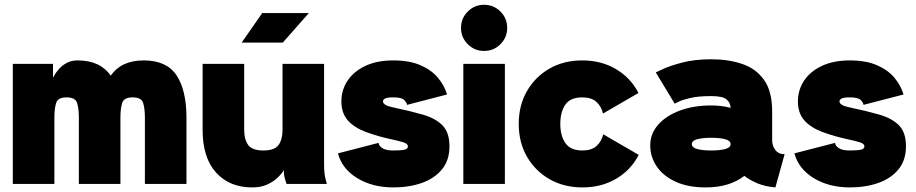

<svg xmlns="http://www.w3.org/2000/svg" viewBox="-20 -778 3876 812"><path d="M313.5 0V-279.3Q313.5 -319.8 305.9 -343Q298.3 -366.2 261.7 -366.2Q225.1 -366.2 217.5 -343Q210 -319.8 210 -279.3V0H34.2V-507.8H204.1V-449.2Q204.1 -449.2 210.2 -460.2Q216.3 -471.2 229 -485.8Q241.7 -500.5 261.5 -511.5Q281.2 -522.5 308.6 -522.5Q403.8 -522.5 448.2 -458Q492.7 -522.5 587.9 -522.5Q684.6 -522.5 726.6 -459.5Q768.6 -396.5 768.6 -279.3V0H592.8V-279.3Q592.8 -319.8 585.2 -343Q577.6 -366.2 541 -366.2Q504.4 -366.2 496.8 -343Q489.3 -319.8 489.3 -279.3V0Z M1012.7 -507.8V-228.5Q1012.7 -188.5 1029.5 -165Q1046.4 -141.6 1093.8 -141.6Q1141.6 -141.6 1158.2 -165Q1174.8 -188.5 1174.8 -228.5V-507.8H1350.6V-82Q1350.6 -44.9 1356.4 -22.5Q1362.3 0 1362.3 0H1191.9Q1191.9 0 1186 -18.3Q1180.2 -36.6 1180.2 -58.6Q1171.9 -43.9 1154.3 -26.9Q1136.7 -9.8 1110.1 2.4Q1083.5 14.6 1046.9 14.6Q950.2 14.6 893.6 -48.3Q836.9 -111.3 836.9 -228.5V-507.8ZM1175.8 -597.7H1002L1088.9 -722.7H1286.1Z M1643.1 -522.5Q1711.4 -522.5 1757.8 -502.4Q1804.2 -482.4 1831.8 -449.5Q1859.4 -416.5 1870.6 -378.4L1701.2 -334.5Q1701.2 -341.8 1690.4 -354Q1679.7 -366.2 1643.1 -366.2Q1617.7 -366.2 1608.6 -361.3Q1599.6 -356.4 1599.6 -349.1Q1599.6 -332.5 1643.1 -323.7Q1714.8 -308.6 1768.3 -293.2Q1821.8 -277.8 1851.3 -247.8Q1880.9 -217.8 1880.9 -159.2Q1880.9 -100.6 1849.4 -62Q1817.9 -23.4 1764.2 -4.4Q1710.4 14.6 1643.1 14.6Q1555.7 14.6 1491.2 -24.4Q1426.8 -63.5 1409.2 -129.4L1581.1 -173.8Q1581.1 -163.1 1595.7 -152.3Q1610.4 -141.6 1643.1 -141.6Q1676.3 -141.6 1690.7 -145Q1705.1 -148.4 1705.1 -159.2Q1705.1 -170.4 1684.8 -176.5Q1664.6 -182.6 1643.1 -187Q1574.7 -201.7 1525.6 -220.5Q1476.6 -239.3 1450.2 -269.8Q1423.8 -300.3 1423.8 -349.1Q1423.8 -397.9 1450.2 -437.3Q1476.6 -476.6 1525.6 -499.5Q1574.7 -522.5 1643.1 -522.5Z M1939.5 0V-507.8H2115.2V0ZM1929.7 -660.2Q1929.7 -700.7 1958.3 -729.2Q1986.8 -757.8 2027.3 -757.8Q2067.9 -757.8 2096.4 -729.2Q2125 -700.7 2125 -660.2Q2125 -619.6 2096.4 -591.1Q2067.9 -562.5 2027.3 -562.5Q1986.8 -562.5 1958.3 -591.1Q1929.7 -619.6 1929.7 -660.2Z M2349.6 -253.9Q2349.6 -203.6 2371.3 -172.6Q2393.1 -141.6 2443.4 -141.6Q2481.4 -141.6 2502.4 -160.2Q2523.4 -178.7 2531.2 -210L2681.2 -123Q2648.9 -59.6 2586.7 -22.5Q2524.4 14.6 2443.4 14.6Q2365.2 14.6 2304.4 -20Q2243.7 -54.7 2208.7 -115.2Q2173.8 -175.8 2173.8 -253.9Q2173.8 -332 2208.5 -392.6Q2243.2 -453.1 2303.7 -487.8Q2364.3 -522.5 2442.4 -522.5Q2523.4 -522.5 2585.7 -485.4Q2647.9 -448.2 2680.2 -384.8L2530.3 -297.9Q2522.5 -329.6 2501.5 -347.9Q2480.5 -366.2 2442.4 -366.2Q2392.1 -366.2 2370.8 -335.2Q2349.6 -304.2 2349.6 -253.9Z M2964.4 14.6Q2889.6 14.6 2837.2 -9.5Q2784.7 -33.7 2757.3 -74.2Q2730 -114.7 2730 -163.6Q2730 -212.4 2763.4 -250.5Q2796.9 -288.6 2855 -310.3Q2913.1 -332 2987.8 -332Q3032.7 -332 3069.8 -321.8Q3069.3 -343.8 3052.5 -357.7Q3035.6 -371.6 2987.8 -371.6Q2932.6 -371.6 2898.7 -363.5Q2864.7 -355.5 2849.1 -347.4Q2833.5 -339.4 2833.5 -339.4L2753.4 -471.7Q2753.4 -471.7 2783 -485.6Q2812.5 -499.5 2865.2 -513.4Q2918 -527.3 2987.8 -527.3Q3060.1 -527.3 3118.4 -507.8Q3176.8 -488.3 3211.2 -440.2Q3245.6 -392.1 3245.6 -306.6V-184.1Q3245.6 -162.1 3258.8 -144Q3272 -126 3298.3 -126L3259.3 14.6Q3216.8 11.2 3184.1 -2.4Q3151.4 -16.1 3127.9 -34.2Q3099.6 -11.7 3058.6 1.5Q3017.6 14.6 2964.4 14.6ZM3069.8 -168.5Q3069.8 -183.1 3047.1 -189.2Q3024.4 -195.3 2987.8 -195.3Q2951.2 -195.3 2928.5 -189.2Q2905.8 -183.1 2905.8 -168.5Q2905.8 -153.8 2928.5 -147.7Q2951.2 -141.6 2987.8 -141.6Q3024.4 -141.6 3047.1 -147.7Q3069.8 -153.8 3069.8 -168.5Z M3573.7 -522.5Q3642.1 -522.5 3688.5 -502.4Q3734.9 -482.4 3762.5 -449.5Q3790 -416.5 3801.3 -378.4L3631.8 -334.5Q3631.8 -341.8 3621.1 -354Q3610.4 -366.2 3573.7 -366.2Q3548.3 -366.2 3539.3 -361.3Q3530.3 -356.4 3530.3 -349.1Q3530.3 -332.5 3573.7 -323.7Q3645.5 -308.6 3699 -293.2Q3752.4 -277.8 3782 -247.8Q3811.5 -217.8 3811.5 -159.2Q3811.5 -100.6 3780 -62Q3748.5 -23.4 3694.8 -4.4Q3641.1 14.6 3573.7 14.6Q3486.3 14.6 3421.9 -24.4Q3357.4 -63.5 3339.8 -129.4L3511.7 -173.8Q3511.7 -163.1 3526.4 -152.3Q3541 -141.6 3573.7 -141.6Q3606.9 -141.6 3621.3 -145Q3635.7 -148.4 3635.7 -159.2Q3635.7 -170.4 3615.5 -176.5Q3595.2 -182.6 3573.7 -187Q3505.4 -201.7 3456.3 -220.5Q3407.2 -239.3 3380.9 -269.8Q3354.5 -300.3 3354.5 -349.1Q3354.5 -397.9 3380.9 -437.3Q3407.2 -476.6 3456.3 -499.5Q3505.4 -522.5 3573.7 -522.5Z"/></svg>

Font: Giphurs Black
Style: Regular
Weight: 900
Version: Version 0.920; ttfautohint (v1.8.4.7-5d5b)